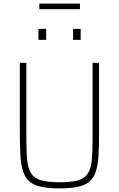

<svg xmlns="http://www.w3.org/2000/svg" viewBox="-20 -1036 659 1064"><path d="M310 8Q250 8 209.5 -0.5Q169 -9 145 -28.5Q121 -48 109 -83Q97 -118 93.5 -169.5Q90 -221 90 -294V-688H126V-264Q126 -192 131 -146Q136 -100 153.5 -73.5Q171 -47 208.5 -36.5Q246 -26 310 -26Q375 -26 411.5 -36.5Q448 -47 466 -73.5Q484 -100 488.5 -146Q493 -192 493 -264V-688H529V-294Q529 -221 525.5 -169.5Q522 -118 510 -83Q498 -48 474.5 -28.5Q451 -9 410.5 -0.5Q370 8 310 8ZM193 -815V-876H236V-815ZM385 -815V-876H427V-815ZM198 -985V-1016H423V-985Z"/></svg>

Font: Saira SemiCondensed Thin
Style: Regular
Weight: 250
Width: 4
Designer: Hector Gatti with collaboration of the Omnibus-Type team
Foundry: Omnibus-Type
Version: Version 1.101